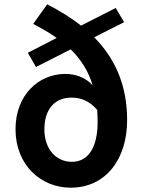

<svg xmlns="http://www.w3.org/2000/svg" viewBox="-20 -857 670 891"><path d="M431 -347C432 -329 433 -310 433 -291C433 -170 388 -106 313 -106C244 -106 186 -161 186 -257C186 -351 235 -404 311 -404C353 -404 393 -391 431 -347ZM147 -546 308 -628C355 -582 390 -528 410 -461C377 -498 329 -514 283 -514C160 -514 52 -417 52 -257C52 -90 171 14 308 14C469 14 570 -116 570 -300C570 -471 507 -593 417 -684L556 -754L517 -820L356 -738C307 -777 253 -809 199 -837L134 -746C174 -725 211 -704 243 -681L109 -612Z"/></svg>

Font: Noto Sans CJK TC
Style: Bold
Weight: 700
Designer: Ryoko NISHIZUKA 西塚涼子 (kana, bopomofo & ideographs); Paul D. Hunt (Latin, Greek & Cyrillic); Sandoll Communications 산돌커뮤니
Foundry: Adobe
Version: Version 2.004;hotconv 1.0.118;makeotfexe 2.5.65603